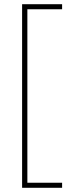

<svg xmlns="http://www.w3.org/2000/svg" viewBox="-20 -734 348 912"><path d="M275 158V134H110V-690H275V-714H85V158Z"/></svg>

Font: Noto Sans Condensed Thin
Style: Regular
Weight: 100
Width: 3
Designer: Monotype Design Team
Foundry: Monotype Imaging Inc.
Version: Version 2.013